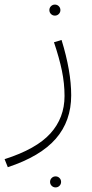

<svg xmlns="http://www.w3.org/2000/svg" viewBox="-45 -484 399 836"><path d="M-25 209Q113 165 174.5 97Q236 29 236 -66Q236 -121 224.5 -176.5Q213 -232 190 -300L223 -310Q265 -174 265 -69Q265 43 198 120Q131 197 -11 244ZM173 308Q173 298 180 291Q187 284 197 284Q207 284 214 291Q221 298 221 308Q221 318 214 325Q207 332 197 332Q187 332 180 325Q173 318 173 308ZM170 -440Q170 -450 177 -457Q184 -464 194 -464Q204 -464 211 -457Q218 -450 218 -440Q218 -430 211 -423Q204 -416 194 -416Q184 -416 177 -423Q170 -430 170 -440Z"/></svg>

Font: FiraGO UltraLight
Style: Regular
Weight: 200
Designer: bBox Type
Foundry: bBox Type GmbH
Version: Version 1.001